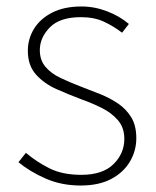

<svg xmlns="http://www.w3.org/2000/svg" viewBox="-20 -560 481 593"><path d="M229 13Q170 13 121 -8.5Q72 -30 37 -59L60 -88Q93 -60 133 -40Q173 -20 231 -20Q297 -20 330.5 -53Q364 -86 364 -131Q364 -166 344 -189Q324 -212 293.5 -227Q263 -242 232 -253Q192 -268 154 -285Q116 -302 91 -330Q66 -358 66 -403Q66 -440 85 -471Q104 -502 141 -521Q178 -540 232 -540Q272 -540 311 -525Q350 -510 378 -486L357 -459Q331 -479 301 -493Q271 -507 230 -507Q165 -507 134 -475.5Q103 -444 103 -405Q103 -374 120.5 -353.5Q138 -333 166.5 -319.5Q195 -306 226 -294Q258 -282 289 -269.5Q320 -257 345 -240Q370 -223 385.5 -197.5Q401 -172 401 -133Q401 -94 381 -60.5Q361 -27 323 -7Q285 13 229 13Z"/></svg>

Font: Noto Sans SC Thin Thin
Style: Regular
Weight: 250
Version: Version 2.004-H2;hotconv 1.0.118;makeotfexe 2.5.65603